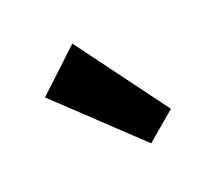

<svg xmlns="http://www.w3.org/2000/svg" viewBox="-56 -867 403 368"><g transform="rotate(-20 145.0 -683.5)"><path d="M197.3 -567.4 36.1 -719.7 120.6 -798.8 255.4 -616.7Z"/></g></svg>

Font: Reddit Sans
Style: Regular
Weight: 400
Designer: Stephen Hutchings
Foundry: Reddit
Version: Version 1.014